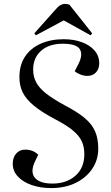

<svg xmlns="http://www.w3.org/2000/svg" viewBox="-20 -945 564 979"><path d="M481 -187Q481 -130 450.5 -84.5Q420 -39 366 -12.5Q312 14 241 14Q186 14 141.5 -1.5Q97 -17 71 -45Q45 -73 45 -110Q45 -142 62.5 -162Q80 -182 108 -182Q149 -182 175 -156L159 -123Q133 -69 157.5 -39Q182 -9 248 -9Q319 -9 364.5 -49Q410 -89 410 -159Q410 -196 397 -224.5Q384 -253 351.5 -280Q319 -307 261 -337Q193 -373 153 -406Q113 -439 96 -473.5Q79 -508 79 -551Q79 -614 108 -657Q137 -700 188 -722.5Q239 -745 305 -745Q356 -745 397 -730Q438 -715 462 -687.5Q486 -660 486 -622Q486 -594 469.5 -576Q453 -558 426 -558Q408 -558 390 -565Q372 -572 361 -582L380 -619Q404 -666 387 -694Q370 -722 300 -722Q230 -722 189.5 -686Q149 -650 149 -590Q149 -556 163.5 -527Q178 -498 213.5 -469.5Q249 -441 312 -407Q375 -374 412 -343Q449 -312 465 -275Q481 -238 481 -187ZM450 -775 442 -765 305 -841 163 -765 155 -775 262 -895Q276 -912 287.5 -918.5Q299 -925 310 -925Q319 -925 324 -924Q329 -923 334 -921Z"/></svg>

Font: Literata 72pt
Style: Italic
Weight: 400
Italic angle: -2°
Designer: Latin by Veronika Burian and Jose Scaglione. Greek by Irene Vlachou. Cyrillic by Vera Evstafieva
Foundry: TypeTogether
Version: Version 3.002